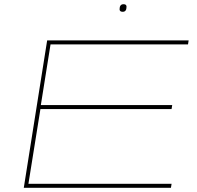

<svg xmlns="http://www.w3.org/2000/svg" viewBox="-20 -892 935 912"><path d="M93 0 204 -700H876L873 -681H220L174 -393H798L795 -374H172L115 -19H795L792 0ZM563 -836Q548 -836 548 -848Q548 -872 567 -872Q581 -872 581 -860Q581 -836 563 -836Z"/></svg>

Font: Georama Extra Expanded Thin
Style: Italic
Weight: 100
Width: 8
Italic angle: -9°
Designer: Jean-Baptiste Levee
Foundry: Production Type
Version: Version 1.000